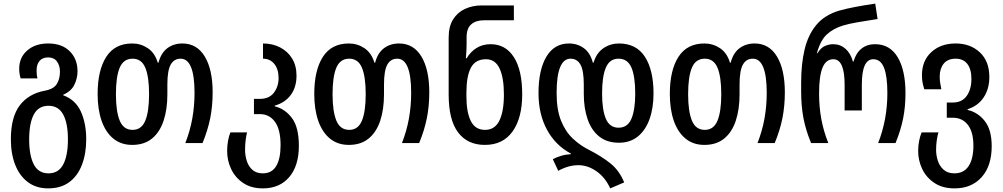

<svg xmlns="http://www.w3.org/2000/svg" viewBox="-20 -790 5535 1060"><path d="M246 250Q180 250 134 215.5Q88 181 64 120Q40 59 40 -21Q40 -143 88.5 -207.5Q137 -272 226 -289Q276 -298 293.5 -326Q311 -354 311 -395Q311 -428 294.5 -450.5Q278 -473 246 -473Q215 -473 198.5 -454Q182 -435 182 -400Q182 -388 183 -378Q184 -368 187 -357H94Q86 -383 86 -410Q86 -473 130.5 -511.5Q175 -550 246 -550Q322 -550 365 -507Q408 -464 408 -397Q408 -358 390.5 -322Q373 -286 329 -267V-264Q397 -239 426.5 -174Q456 -109 456 -21Q456 58 432.5 119.5Q409 181 362.5 215.5Q316 250 246 250ZM248 167Q303 167 329 118Q355 69 355 -21Q355 -109 329 -157.5Q303 -206 248 -206Q192 -206 166.5 -157.5Q141 -109 141 -20Q141 68 166.5 117.5Q192 167 248 167Z M710 10Q648 10 605.5 -25Q563 -60 541 -123Q519 -186 519 -271Q519 -402 566.5 -476Q614 -550 710 -550Q757 -550 796 -524Q835 -498 851 -444H855Q869 -498 904 -524Q939 -550 987 -550Q1067 -550 1110.5 -478Q1154 -406 1154 -280Q1154 -204 1140.5 -137Q1127 -70 1098 0H1003Q1029 -66 1041.5 -135Q1054 -204 1054 -277Q1054 -466 977 -466Q941 -466 922.5 -433.5Q904 -401 904 -323V-269Q904 -186 883 -123Q862 -60 819 -25Q776 10 710 10ZM712 -73Q761 -73 782 -123.5Q803 -174 803 -270Q803 -367 782 -416.5Q761 -466 712 -466Q662 -466 641 -416.5Q620 -367 620 -270Q620 -175 641 -124Q662 -73 712 -73Z M1431 250Q1367 250 1323 220.5Q1279 191 1256.5 144Q1234 97 1234 44Q1234 14 1239 -13Q1244 -40 1252 -59H1344Q1340 -45 1336.5 -19Q1333 7 1333 37Q1333 70 1343 100Q1353 130 1374.5 148.5Q1396 167 1431 167Q1481 167 1505 126.5Q1529 86 1529 12Q1529 -75 1498 -117.5Q1467 -160 1415 -160H1382V-244H1414Q1466 -244 1492 -278Q1518 -312 1518 -359Q1518 -408 1494.5 -437Q1471 -466 1432 -466V-550Q1485 -550 1527 -528Q1569 -506 1593 -466.5Q1617 -427 1617 -372Q1617 -309 1585.5 -266Q1554 -223 1497 -207V-203Q1554 -189 1592 -138Q1630 -87 1630 15Q1630 125 1577 187.5Q1524 250 1431 250Z M1906 10Q1844 10 1801.5 -25Q1759 -60 1737 -123Q1715 -186 1715 -271Q1715 -402 1762.5 -476Q1810 -550 1906 -550Q1953 -550 1992 -524Q2031 -498 2047 -444H2051Q2065 -498 2100 -524Q2135 -550 2183 -550Q2263 -550 2306.5 -478Q2350 -406 2350 -280Q2350 -204 2336.5 -137Q2323 -70 2294 0H2199Q2225 -66 2237.5 -135Q2250 -204 2250 -277Q2250 -466 2173 -466Q2137 -466 2118.5 -433.5Q2100 -401 2100 -323V-269Q2100 -186 2079 -123Q2058 -60 2015 -25Q1972 10 1906 10ZM1908 -73Q1957 -73 1978 -123.5Q1999 -174 1999 -270Q1999 -367 1978 -416.5Q1957 -466 1908 -466Q1858 -466 1837 -416.5Q1816 -367 1816 -270Q1816 -175 1837 -124Q1858 -73 1908 -73Z M2657 10Q2561 10 2509 -59Q2457 -128 2457 -268V-583Q2457 -644 2481.5 -683Q2506 -722 2547.5 -741Q2589 -760 2639 -760H2817V-678H2651Q2607 -678 2581.5 -655.5Q2556 -633 2556 -585V-546Q2556 -530 2555 -510Q2554 -490 2552 -468H2556Q2578 -505 2611.5 -525.5Q2645 -546 2689 -546Q2771 -546 2817 -474.5Q2863 -403 2863 -269Q2863 -139 2810 -64.5Q2757 10 2657 10ZM2658 -73Q2712 -73 2737 -124Q2762 -175 2762 -268Q2762 -361 2738 -412Q2714 -463 2663 -463Q2605 -463 2580 -416.5Q2555 -370 2555 -278V-258Q2555 -170 2579.5 -121.5Q2604 -73 2658 -73Z M3349 250Q3321 189 3273 155.5Q3225 122 3173 122Q3118 122 3062 153L3032 89Q3050 79 3075.5 71Q3101 63 3132 61V58Q3047 13 3000 -73.5Q2953 -160 2953 -276Q2953 -404 2996.5 -477Q3040 -550 3121 -550Q3168 -550 3203.5 -524Q3239 -498 3253 -444H3257Q3273 -498 3311.5 -524Q3350 -550 3397 -550Q3493 -550 3540.5 -476.5Q3588 -403 3588 -274Q3588 -194 3566 -132.5Q3544 -71 3501.5 -36.5Q3459 -2 3397 -2Q3331 -2 3288 -36.5Q3245 -71 3224 -132Q3203 -193 3203 -272V-323Q3203 -401 3184.5 -433.5Q3166 -466 3130 -466Q3053 -466 3053 -276Q3053 -184 3077.5 -123.5Q3102 -63 3142.5 -25Q3183 13 3231 37Q3300 72 3349.5 111.5Q3399 151 3426 217ZM3395 -85Q3445 -85 3466 -134.5Q3487 -184 3487 -273Q3487 -368 3466 -417Q3445 -466 3395 -466Q3346 -466 3325 -417Q3304 -368 3304 -274Q3304 -183 3325 -134Q3346 -85 3395 -85Z M3869 10Q3807 10 3764.5 -25Q3722 -60 3700 -123Q3678 -186 3678 -271Q3678 -402 3725.5 -476Q3773 -550 3869 -550Q3916 -550 3955 -524Q3994 -498 4010 -444H4014Q4028 -498 4063 -524Q4098 -550 4146 -550Q4226 -550 4269.5 -478Q4313 -406 4313 -280Q4313 -204 4299.5 -137Q4286 -70 4257 0H4162Q4188 -66 4200.5 -135Q4213 -204 4213 -277Q4213 -466 4136 -466Q4100 -466 4081.5 -433.5Q4063 -401 4063 -323V-269Q4063 -186 4042 -123Q4021 -60 3978 -25Q3935 10 3869 10ZM3871 -73Q3920 -73 3941 -123.5Q3962 -174 3962 -270Q3962 -367 3941 -416.5Q3920 -466 3871 -466Q3821 -466 3800 -416.5Q3779 -367 3779 -270Q3779 -175 3800 -124Q3821 -73 3871 -73Z M4458 0Q4428 -72 4415.5 -139Q4403 -206 4403 -285V-335Q4403 -436 4422 -516.5Q4441 -597 4486.5 -652Q4532 -707 4612 -731Q4651 -742 4700.5 -751.5Q4750 -761 4812 -770L4825 -685Q4774 -677 4720 -668Q4666 -659 4634 -649Q4581 -633 4545 -600Q4509 -567 4490 -496H4493Q4512 -527 4535 -536.5Q4558 -546 4580 -546Q4619 -546 4647.5 -521Q4676 -496 4689 -450H4692Q4705 -496 4735.5 -521Q4766 -546 4811 -546Q4893 -546 4936 -474Q4979 -402 4979 -276Q4979 -201 4966 -136Q4953 -71 4924 0H4828Q4879 -130 4879 -276Q4879 -369 4860.5 -416Q4842 -463 4801 -463Q4738 -463 4738 -322V-180H4643V-322Q4643 -463 4581 -463Q4540 -463 4521 -416.5Q4502 -370 4502 -274Q4502 -199 4514.5 -132Q4527 -65 4553 0Z M5250 250Q5183 250 5138 219.5Q5093 189 5071 142Q5049 95 5049 44Q5049 14 5054.5 -13Q5060 -40 5068 -59H5161Q5156 -43 5152 -17.5Q5148 8 5148 37Q5148 67 5157.5 97Q5167 127 5189.5 147Q5212 167 5249 167Q5301 167 5327.5 127Q5354 87 5354 14Q5354 -61 5323.5 -100.5Q5293 -140 5240 -140H5207V-224H5240Q5291 -224 5317 -260.5Q5343 -297 5343 -354Q5343 -408 5320.5 -437Q5298 -466 5256 -466Q5212 -466 5190 -438.5Q5168 -411 5168 -368Q5168 -348 5170.5 -333Q5173 -318 5177 -297H5083Q5076 -319 5073 -336Q5070 -353 5070 -375Q5070 -455 5122 -502.5Q5174 -550 5256 -550Q5337 -550 5389.5 -501Q5442 -452 5442 -365Q5442 -299 5410.5 -252Q5379 -205 5322 -187V-183Q5379 -170 5417 -121.5Q5455 -73 5455 17Q5455 126 5399.5 188Q5344 250 5250 250Z"/></svg>

Font: Noto Sans Georgian Condensed Medium
Style: Regular
Weight: 500
Width: 3
Designer: Monotype Design Team, Akaki Razmadze
Foundry: Google LLC
Version: Version 2.005; ttfautohint (v1.8.4.7-5d5b)